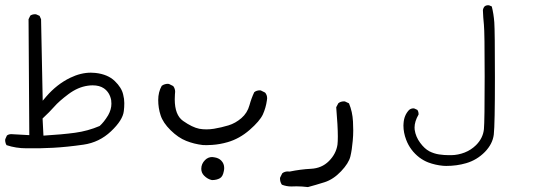

<svg xmlns="http://www.w3.org/2000/svg" viewBox="-65 -410 2085 749"><path d="M277.8 -75.7Q287.6 -77.1 296.4 -77.1Q323.2 -77.1 340.3 -65.4Q362.8 -49.8 368.7 -19.5Q369.6 -12.2 369.6 -5.4Q369.6 17.1 356.9 39.6Q340.3 66.9 323.7 81.5Q277.8 101.1 227.8 107.9Q177.7 114.7 104.5 119.1L101.1 52.2Q128.9 26.4 146.5 6.3Q165 -15.1 201.9 -42.7Q238.8 -70.3 277.8 -75.7ZM38.1 168.5Q87.9 169.4 142.1 166.5Q196.3 163.6 260.7 154.3Q322.3 145.5 368.2 102.1Q414.1 58.6 418 23.4Q419.9 8.8 419.9 -7.8Q419.9 -24.4 415.5 -41Q409.7 -67.9 382.6 -94Q355.5 -120.1 307.6 -125.5Q298.8 -126.5 289.6 -126.5Q250 -126.5 208.5 -106.4Q156.7 -81.1 115.7 -33.7L101.6 -17.1L95.2 -335L89.4 -348.1L76.2 -354Q74.2 -354.5 72.3 -354.5Q61 -354.5 53.2 -349.1L46.4 -335L49.3 117.2L-21 113.3Q-31.2 113.3 -38.1 118.7L-44.4 132.8Q-44.9 135.3 -44.9 137.2Q-44.9 139.2 -44.4 142.6Q-43.5 149.4 -39.6 156.2Q-2.9 168.5 38.1 168.5Z M726.1 155.8Q732.4 156.2 741 156.2Q749.5 156.2 762.7 155.3Q793 153.3 823.2 144.5Q869.1 131.3 908.7 96.9Q948.2 62.5 960.4 36.6Q972.2 10.3 976.1 -18.1Q977.1 -22.5 977.1 -26.4Q977.1 -39.6 969.2 -48.8L952.6 -57.1Q950.7 -57.6 949.2 -57.6Q935.5 -57.6 926.8 -50.3Q915.5 -26.4 908.2 0.5Q899.9 30.8 876.7 50.8Q853.5 70.8 826.2 79.1Q798.8 87.4 769.5 92.3Q754.4 94.7 740.2 94.7Q725.6 94.7 712.4 92.3Q685.1 86.9 648.9 61.5Q616.7 38.6 616.7 -22.5Q616.7 -33.7 617.4 -41.5Q618.2 -49.3 618.2 -52Q618.2 -54.7 617.7 -58.6Q616.2 -67.4 610.8 -74.2L594.2 -82.5Q592.3 -83 588.4 -83Q584.5 -83 578.1 -81.3Q571.8 -79.6 565.9 -75.2Q552.2 -50.8 552.2 -19.8Q552.2 11.2 561.5 39.6Q570.8 68.8 600.6 98.1Q630.4 127.4 661.4 139.6Q692.4 151.9 726.1 155.8ZM809.6 245.6Q809.6 228 797.9 216.3Q788.1 206.1 770.5 203.6Q766.6 202.6 762.7 202.6Q746.6 202.6 734.9 214.4Q720.2 229 720.2 248.5Q720.2 264.2 731.4 275.4Q745.1 289.1 761.7 292.5Q780.3 292.5 793 285.2Q804.2 278.8 808.1 257.8Q809.6 251.5 809.6 245.6Z M1071.3 317.4 1091.8 316.9Q1111.8 316.9 1136.2 319.8Q1165.5 312 1201.2 300.8Q1235.8 289.6 1265.6 258.1Q1295.4 226.6 1301.8 200.4Q1308.1 174.3 1311 139.6Q1313 118.2 1313 99.1Q1313 80.1 1312 64Q1310.1 25.9 1296.4 -6.8L1280.8 -14.2Q1278.8 -14.6 1277.3 -14.6Q1263.7 -14.6 1254.9 -7.3L1246.6 8.3Q1252.9 82.5 1252.9 122.1Q1252.9 142.6 1251.5 154.3Q1246.1 190.4 1218 218.5Q1189.9 246.6 1147.5 248.5Q1107.4 250.5 1064.9 259.3Q1061 258.8 1056.9 258.8Q1052.7 258.8 1047.1 260.3Q1041.5 261.7 1036.1 266.1L1027.8 282.7Q1027.3 284.7 1027.3 286.1Q1027.3 300.3 1034.7 310.5Q1052.2 317.4 1071.3 317.4Z M1508.8 79.6Q1508.8 107.4 1519.5 135.3Q1535.2 176.8 1571.3 204.6Q1587.9 216.8 1605.5 223.6Q1632.8 233.9 1663.6 236.8Q1669.9 237.3 1675.8 237.3Q1716.8 237.3 1753.4 226.6Q1795.4 214.4 1826.7 182.6Q1856.9 151.4 1861.3 114.7Q1865.7 75.7 1865.7 -106.9Q1865.7 -289.6 1863.3 -322.8Q1860.8 -356 1853.5 -384.8L1843.3 -389.2Q1841.8 -389.6 1839.8 -389.6Q1830.6 -389.6 1825.2 -384.8Q1819.8 -378.4 1818.8 -370.1Q1819.8 -341.3 1822.8 -313Q1825.7 -284.7 1825.7 -111.3Q1825.7 62 1822.8 93.8Q1819.3 128.9 1792 156.2Q1772.5 175.3 1747.3 185.1Q1722.2 194.8 1695.8 195.3Q1692.4 195.3 1686 195.3Q1667.5 195.3 1647.9 192.4Q1628.4 189.5 1609.9 180.2Q1591.3 170.4 1574 147Q1556.6 123.5 1552.7 96.2Q1552.2 91.8 1552.2 87.4Q1552.2 64 1567.9 36.6Q1567.9 36.1 1567.9 35.6Q1567.9 25.4 1563 18.6L1551.3 13.2Q1549.8 12.7 1548.3 12.7Q1537.6 12.7 1530.3 19.5Q1511.2 40 1509.3 70.8Q1508.8 75.2 1508.8 79.6Z"/></svg>

Font: NaikaiFont
Style: Light
Weight: 300
Version: Version 1.89